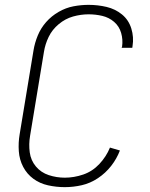

<svg xmlns="http://www.w3.org/2000/svg" viewBox="-20 -763 616 791"><path d="M247 8Q282 8 317 0Q352 -8 383.5 -29Q415 -50 438 -79.5Q461 -109 474 -143L433 -155Q418 -118 389.5 -87.5Q361 -57 323 -44Q285 -31 247 -31Q213 -31 181 -41.5Q149 -52 128 -77Q107 -102 102.5 -135.5Q98 -169 104 -204L161 -549Q166 -581 180.5 -611Q195 -641 222 -663.5Q249 -686 281 -695Q313 -704 345 -704Q374 -704 401.5 -697.5Q429 -691 450 -673Q471 -655 479 -627.5Q487 -600 483 -571Q482 -568 481 -566H525L526 -573Q532 -610 521 -645.5Q510 -681 482.5 -703.5Q455 -726 419 -734.5Q383 -743 345 -743Q314 -743 282.5 -737Q251 -731 221.5 -714Q192 -697 170 -672Q148 -647 135.5 -616.5Q123 -586 118 -555L61 -210Q55 -175 57.5 -140Q60 -105 75.5 -75.5Q91 -46 117.5 -26.5Q144 -7 178 0.5Q212 8 247 8Z"/></svg>

Font: Iosevka Sparkle Extralight
Style: Italic
Weight: 200
Italic angle: -9°
Designer: Belleve Invis
Foundry: Belleve Invis
Version: Version 4.5.0; ttfautohint (v1.8.3)